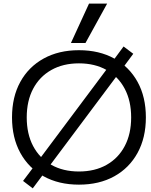

<svg xmlns="http://www.w3.org/2000/svg" viewBox="-20 -1020 841 1071"><path d="M162.7 30.7 108.6 -10.7 170.3 -92.4 611 -681.7 669.3 -760.7 723.4 -720 662.4 -637.6 221.7 -48.3ZM420.3 10Q307.7 10 223.5 -36.5Q139.3 -83 93.2 -167.5Q47 -252 47 -365Q47 -479 93.2 -563Q139.3 -647 223.5 -693.5Q307.7 -740 420.3 -740Q533.7 -740 617.5 -693.5Q701.3 -647 747.5 -563Q793.7 -479 793.7 -365Q793.7 -252 747.5 -167.5Q701.3 -83 617.5 -36.5Q533.7 10 420.3 10ZM420.3 -63.4Q509.3 -63.4 574.8 -100.6Q640.3 -137.7 675.9 -205.4Q711.6 -273 711.6 -365Q711.6 -457 675.9 -524.6Q640.3 -592.3 574.8 -629.4Q509.3 -666.6 420.3 -666.6Q331.7 -666.6 266 -629.4Q200.4 -592.3 164.7 -524.6Q129.1 -457 129.1 -365Q129.1 -273 164.7 -205.4Q200.4 -137.7 266 -100.6Q331.7 -63.4 420.3 -63.4ZM456.7 -780H375.6L476.6 -1000H577.7Z"/></svg>

Font: M PLUS 2 Thin
Style: Regular
Weight: 100
Designer: Coji Morishita
Foundry: UNDERFOREST DESIGN
Version: Version 1.001